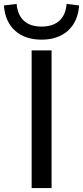

<svg xmlns="http://www.w3.org/2000/svg" viewBox="-59 -963 425 983"><path d="M103 0V-705H205V0ZM154 -760Q69 -760 18 -806Q-33 -852 -39 -935L26 -943Q31 -887 63 -857Q95 -827 154 -827Q213 -827 245.5 -857.5Q278 -888 282 -943L346 -935Q340 -852 289 -806Q238 -760 154 -760Z"/></svg>

Font: Nunito Sans 10pt SemiExpanded Medium
Style: Regular
Weight: 500
Width: 6
Designer: Vernon Adams
Foundry: Vernon Adams
Version: Version 3.101;gftools[0.9.27]